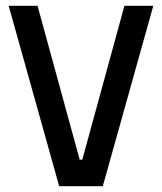

<svg xmlns="http://www.w3.org/2000/svg" viewBox="-20 -645 561 665"><path d="M10 -625H110L256 -92H265L411 -625H511L336 0H185Z"/></svg>

Font: Changa ExtraLight
Style: Regular
Weight: 400
Version: Version 3.002; ttfautohint (v1.8.2)